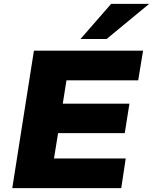

<svg xmlns="http://www.w3.org/2000/svg" viewBox="-20 -965 785 985"><path d="M43 0 154 -705H714L689 -553H321L302 -433H644L620 -282H278L257 -152H625L602 0ZM393 -765 550 -945H745L527 -765Z"/></svg>

Font: Nunito Sans 10pt SemiExpanded Black
Style: Italic
Weight: 900
Width: 6
Italic angle: -9°
Designer: Vernon Adams
Foundry: Vernon Adams
Version: Version 3.101;gftools[0.9.27]